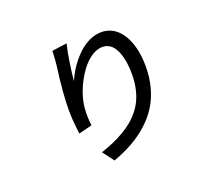

<svg xmlns="http://www.w3.org/2000/svg" viewBox="-166 -973 1288 1234"><g transform="rotate(-30 478.0 -356.0)"><path d="M356.9 -761 460.2 -757.1Q441.1 -716.3 417.3 -645.6Q393.5 -574.9 379.6 -523.1Q397 -550.1 419 -576Q441.1 -601.9 469.1 -626.6Q497.2 -651.3 526.8 -669.9Q556.5 -688.6 590.7 -699.8Q625 -710.9 657.7 -710.9Q706 -710.9 743.6 -687.9Q781.2 -664.8 804 -621.8Q826.7 -578.8 833.6 -517.6Q840.6 -456.3 827.8 -380Q815 -302.6 785 -238.6Q755 -174.7 712.5 -127.8Q670.1 -81 612.9 -45.3Q555.8 -9.6 491.5 13Q427.2 35.5 350.9 49L307.2 -36.9Q355.5 -44.4 396 -54Q436.4 -63.6 476.7 -78.5Q517 -93.4 549.7 -112.2Q582.4 -131 612 -157.1Q641.7 -183.2 663.5 -215.4Q685.4 -247.5 701.5 -289.1Q717.7 -330.6 725.9 -380Q735.4 -435.4 733.5 -480.5Q731.5 -525.6 719.8 -557.5Q708.1 -589.5 684.7 -606.7Q661.2 -623.9 627.5 -623.9Q594.1 -623.9 557.5 -605.5Q521 -587 488.5 -556.1Q456 -525.2 427.6 -487Q399.1 -448.9 379.3 -407.8Q359.4 -366.8 350.9 -329.9Q337.4 -277 335.6 -220.9L241.5 -214.1Q241.5 -216.3 242.4 -233Q243.3 -249.6 243.8 -256.6Q244.3 -263.5 245.6 -280Q246.8 -296.5 248 -308.1Q249.3 -319.6 251.2 -335.8Q253.2 -351.9 255.7 -366.8Q274.5 -481.5 335.2 -671.9Q345.9 -708.8 356.9 -761Z"/></g></svg>

Font: Karasuma Gothic
Style: Medium Italic
Weight: 500
Italic angle: 9.39998°
Designer: Rasmus Andersson / Ryoko Nishizuka
Foundry: Genbu
Version: Version 1.00